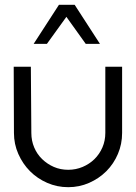

<svg xmlns="http://www.w3.org/2000/svg" viewBox="-20 -777 565 797"><path d="M417.2 -225.3V-500H486.9V-225.3Q486.9 -178.8 469.4 -137.9Q452 -97 421.5 -66.4Q390.9 -35.9 350 -17.9Q309.1 0 263.1 0Q217.2 0 176 -17.9Q134.8 -35.9 104.5 -66.4Q74.2 -97 56.1 -137.9Q37.9 -178.8 37.9 -225.3V-225.8L36.9 -500H108.1L110.1 -225.8V-225.3Q110.1 -192.9 122 -164.9Q133.8 -136.9 155.1 -116.4Q176.3 -96 203.5 -84.1Q230.8 -72.2 263.1 -72.2Q294.9 -72.2 323 -84.1Q351 -96 372 -116.4Q392.9 -136.9 405.1 -164.9Q417.2 -192.9 417.2 -225.3ZM394.9 -594.9H335.9L255.6 -707.1L174.7 -594.9H119.7L224.7 -757.1H289.9Z"/></svg>

Font: Myanmar KatKuu
Style: Regular
Weight: 400
Designer: Khon Soe Zaw Thu
Foundry: MPUA
Version: Version 1.00 September 13, 2016, initial release